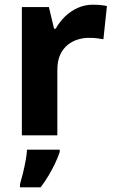

<svg xmlns="http://www.w3.org/2000/svg" viewBox="-20 -576 487 817"><path d="M375 -556Q390 -556 407.5 -554.5Q425 -553 435 -550L420 -409Q409 -411 394 -413Q379 -415 358 -415Q335 -415 311.5 -408Q288 -401 268 -385Q248 -369 236 -343Q224 -317 224 -277V0H73V-546H188L210 -454H217Q233 -483 257 -506Q281 -529 311 -542.5Q341 -556 375 -556ZM234 71Q226 95 214 120Q202 145 187 170.5Q172 196 153 221H65V208Q71 188 77.5 161.5Q84 135 89 108Q94 81 95 61H234Z"/></svg>

Font: Noto Sans Khmer
Style: Bold
Weight: 700
Version: Version 2.003